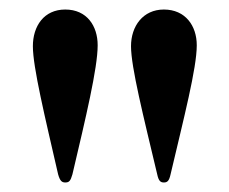

<svg xmlns="http://www.w3.org/2000/svg" viewBox="-20 -849 480 403"><path d="M117 -466C125 -466 128 -469 132 -483C160 -602 185 -706 185 -754C185 -795 162 -829 117 -829C72 -829 49 -794 49 -752C49 -708 74 -605 102 -483C106 -469 110 -466 117 -466ZM324 -466C331 -466 335 -469 338 -483C366 -602 393 -706 393 -754C393 -795 369 -829 324 -829C280 -829 255 -794 255 -752C255 -708 281 -605 310 -483C313 -469 317 -466 324 -466Z"/></svg>

Font: Shippori Mincho OTF
Style: Bold
Weight: 800
Designer: FONTDASU
Foundry: FONTDASU / Google Inc. / but / Adobe
Version: Version 3.300;hotconv 1.0.109;makeotfexe 2.5.65596